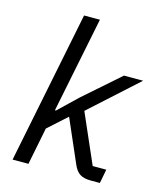

<svg xmlns="http://www.w3.org/2000/svg" viewBox="-111 -821 754 901"><g transform="rotate(15 266.0 -370.0)"><path d="M36 0H113L149 -181L240 -263L331 -54C348 -15 370 0 416 0H460L473 -68H407L302 -308L532 -516H439L265 -363L173 -275H168L262 -740H185Z"/></g></svg>

Font: LVC Sans
Style: Italic
Weight: 400
Italic angle: -11.31°
Designer: Mike Abbink, Paul van der Laan, Pieter van Rosmalen
Foundry: Bold Monday
Version: Version 3.0